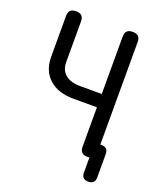

<svg xmlns="http://www.w3.org/2000/svg" viewBox="-158 -842 916 1083"><g transform="rotate(20 300.0 -300.0)"><path d="M405 -271H265Q171 -271 118 -319Q65 -367 65 -451V-695Q65 -718 76 -729Q87 -740 110 -740Q133 -740 144 -729Q155 -718 155 -695V-451Q155 -403 186.5 -377Q218 -351 275 -351H405V-695Q405 -718 416 -729Q427 -740 450 -740Q473 -740 484 -729Q495 -718 495 -695V-80H502Q522 -80 532 -70Q542 -60 542 -40V100Q542 120 532 130Q522 140 502 140Q482 140 472 130Q462 120 462 100V9Q456 10 450 10Q427 10 416 -1Q405 -12 405 -35Z"/></g></svg>

Font: Maple Mono NL
Style: Regular
Weight: 400
Monospace: yes
Designer: subframe7536
Version: Version 7.000